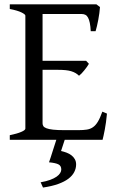

<svg xmlns="http://www.w3.org/2000/svg" viewBox="-20 -635 536 872"><path d="M325.7 111.8Q325.7 129.9 317.1 146.5Q308.6 163.1 290.5 176.8Q272.5 190.4 243.9 200.7Q215.3 210.9 175.3 216.8L164.6 192.9Q189.9 188.5 207.8 181.9Q225.6 175.3 236.8 167.5Q248 159.7 253.2 151.1Q258.3 142.6 258.3 134.8Q258.3 118.2 245.6 111.6Q232.9 105 202.6 102.1Q205.1 95.2 210.4 79.1Q214.8 65.4 222.7 40.5Q228 23.9 235.8 0H24.4V-21Q57.6 -27.8 76.4 -35.9Q95.2 -43.9 95.2 -50.8V-564Q95.2 -569.8 77.4 -578.6Q59.6 -587.4 24.4 -594.2V-615.2H418L434.1 -603Q433.1 -590.3 431.2 -575.2Q429.2 -560.1 426.3 -544.9Q423.3 -529.8 420.2 -516.1Q417 -502.4 414.1 -493.2H392.1Q391.1 -515.6 387.9 -530.8Q384.8 -545.9 379.9 -554.9Q375 -564 367.9 -567.6Q360.8 -571.3 352.1 -571.3H173.3V-358.9H371.1L383.8 -345.2Q379.9 -338.4 374.3 -330.6Q368.7 -322.8 362.5 -315.2Q356.4 -307.6 350.3 -301.3Q344.2 -294.9 338.9 -291Q331.5 -298.3 323 -303.2Q314.5 -308.1 303.5 -311.5Q292.5 -314.9 277.6 -316.4Q262.7 -317.9 242.2 -317.9H173.3V-75.2Q173.3 -67.9 176.8 -62.3Q180.2 -56.6 190.9 -52.5Q201.7 -48.3 221.2 -46.1Q240.7 -43.9 272.9 -43.9H335.9Q358.4 -43.9 374.3 -46.4Q390.1 -48.8 402.3 -57.4Q414.6 -65.9 424.6 -82.5Q434.6 -99.1 444.8 -127.9L465.8 -119.1Q461.9 -77.1 455.8 -45.7Q449.7 -14.2 445.8 0H273.9L257.3 50.8Q270 53.7 282.5 58.3Q294.9 63 304.4 70.3Q314 77.6 319.8 87.9Q325.7 98.1 325.7 111.8Z"/></svg>

Font: Gentium Plus Viet
Style: Regular
Weight: 400
Designer: J. Victor Gaultney, Annie Olsen, Iska Routamaa, Becca Hirsbrunner
Foundry: SIL International
Version: Version 5.000